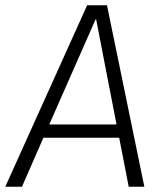

<svg xmlns="http://www.w3.org/2000/svg" viewBox="-47 -705 608 725"><path d="M403 -185H117L36 0H-27L282 -685H357L498 0H439ZM139 -235H393L316 -632H314Z"/></svg>

Font: Glekhifnjqigglhiwekvrgaqftz
Style: Regular
Weight: 300
Italic angle: -8°
Designer: Carrois Corporate & Edenspiekermann
Foundry: Carrois Corporate GbR & Edenspiekermann AG
Version: Version 2.001